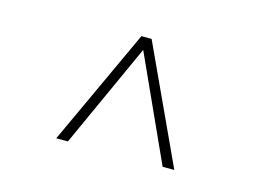

<svg xmlns="http://www.w3.org/2000/svg" viewBox="-56 -762 694 509"><g transform="rotate(15 291.0 -508.0)"><path d="M129 -348 277 -668H305L453 -348H421L291 -634L161 -348Z"/></g></svg>

Font: Gantari Thin
Style: Regular
Weight: 250
Designer: Anugrah Pasau
Foundry: Lafontype
Version: Version 1.000